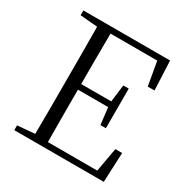

<svg xmlns="http://www.w3.org/2000/svg" viewBox="-165 -866 979 1007"><g transform="rotate(30 324.5 -362.5)"><path d="M547 -548H588L580 -725H55V-696L160 -687C161 -590 161 -490 161 -390V-335C161 -235 161 -136 160 -38L55 -29V0H597L605 -179H564L538 -34H239C238 -132 238 -232 238 -351H421L433 -249H466V-489H433L420 -385H238C238 -494 238 -595 239 -691H522Z"/></g></svg>

Font: Noto Serif CJK TC Light
Style: Regular
Weight: 300
Designer: Ryoko NISHIZUKA 西塚涼子 (kana & ideographs); Frank Grießhammer (Latin, Greek & Cyrillic); Wenlong ZHANG 张文龙 (bopomofo); San
Foundry: Adobe
Version: Version 2.001;hotconv 1.1.0;makeotfexe 2.6.0